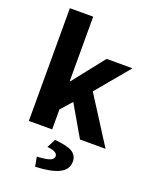

<svg xmlns="http://www.w3.org/2000/svg" viewBox="-170 -792 888 1122"><g transform="rotate(20 274.0 -231.0)"><path d="M65 0V-701H210V-301H214L368 -496H529L357 -290L542 0H383L271 -193L210 -124V0ZM191 239 180 180Q239 177 261 167.5Q283 158 283 141Q283 127 268 118Q253 109 219 106L247 52Q328 59 358 79Q388 99 388 136Q388 187 336.5 211.5Q285 236 191 239Z"/></g></svg>

Font: Source Sans 3 ExtraLight
Style: Bold
Weight: 700
Version: Version 3.052;hotconv 1.1.0;makeotfexe 2.6.0